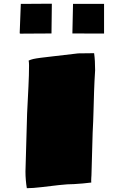

<svg xmlns="http://www.w3.org/2000/svg" viewBox="-20 -992 618 1027"><path d="M123.5 14.6Q120.1 -5.9 118.2 -28.1Q116.2 -50.3 116.2 -74.7L125 -385.3Q128.9 -463.9 132.1 -527.6Q135.3 -591.3 135.3 -640.6Q135.3 -658.2 133.3 -668Q144.5 -673.3 158.4 -676.5Q172.4 -679.7 199 -683.1Q225.6 -686.5 273.2 -691.9Q320.8 -697.3 398.4 -706.5Q419.9 -706.5 441.2 -707Q462.4 -707.5 483.4 -707.5Q486.3 -687 487.5 -664.6Q488.8 -642.1 488.8 -616.2Q484.9 -554.7 483.2 -502.4Q481.4 -450.2 480.2 -397.7Q479 -345.2 475.6 -282.2L469.2 -54.7Q468.8 -47.4 468.3 -40Q467.8 -32.7 467.8 -24.9Q467.8 -18.6 468.3 -15.6Q445.3 -13.2 423.1 -10.7Q400.9 -8.3 376.5 -7.3Q342.8 -7.3 295.4 -2Q248 3.4 201.7 9Q155.3 14.6 123.5 14.6ZM89.8 -812Q85.4 -812 85.4 -814.9V-816.4L91.3 -971.2H103.5Q138.2 -971.2 177.2 -971.7Q216.3 -972.2 249.5 -972.2H257.3L255.4 -813Q206.5 -813 167.7 -812.5Q128.9 -812 89.8 -812ZM367.2 -813 370.6 -971.2H536.6V-812.5Z"/></svg>

Font: Seymour One
Style: Regular
Weight: 400
Designer: Vernon Adams
Foundry: Vernon Adams
Version: Version 1.100; ttfautohint (v1.8.4.7-5d5b);gftools[0.9.33]